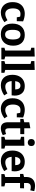

<svg xmlns="http://www.w3.org/2000/svg" viewBox="1800 -2626 838 4477"><g transform="rotate(90 2218.5 -387.0)"><path d="M497 -72Q386 12 273 12Q203 12 147.5 -20.5Q92 -53 60.5 -115Q29 -177 29 -262Q29 -362 67 -425.5Q105 -489 166.5 -517.5Q228 -546 300 -546Q345 -546 394 -534.5Q443 -523 477 -507L473 -360H383L369 -437Q339 -446 303 -446Q239 -446 207 -399.5Q175 -353 175 -270Q175 -183 210 -137Q245 -91 305 -91Q367 -91 450 -143Z M1045 -277Q1045 -142 973.5 -65Q902 12 777 12Q659 12 594.5 -58Q530 -128 530 -257Q530 -393 600 -469.5Q670 -546 795 -546Q913 -546 979 -475.5Q1045 -405 1045 -277ZM675 -264Q675 -173 702 -130.5Q729 -88 784 -88Q843 -88 871.5 -133.5Q900 -179 900 -270Q900 -361 872.5 -403.5Q845 -446 788 -446Q731 -446 703 -401.5Q675 -357 675 -264Z M1298 -778V-91L1365 -72V0H1092V-72L1158 -91V-680L1092 -698V-770Z M1610 -778V-91L1677 -72V0H1404V-72L1470 -91V-680L1404 -698V-770Z M2157 -142 2204 -67Q2088 12 1968 12Q1856 12 1790 -58Q1724 -128 1724 -257Q1724 -346 1756 -411Q1788 -476 1847.5 -511Q1907 -546 1987 -546Q2098 -546 2153.5 -481.5Q2209 -417 2209 -310Q2209 -279 2203 -240H1870Q1876 -171 1908 -131.5Q1940 -92 2001 -92Q2073 -92 2157 -142ZM1871 -323H2065Q2063 -445 1976 -445Q1930 -445 1904 -412.5Q1878 -380 1871 -323Z M2739 -72Q2628 12 2515 12Q2445 12 2389.5 -20.5Q2334 -53 2302.5 -115Q2271 -177 2271 -262Q2271 -362 2309 -425.5Q2347 -489 2408.5 -517.5Q2470 -546 2542 -546Q2587 -546 2636 -534.5Q2685 -523 2719 -507L2715 -360H2625L2611 -437Q2581 -446 2545 -446Q2481 -446 2449 -399.5Q2417 -353 2417 -270Q2417 -183 2452 -137Q2487 -91 2547 -91Q2609 -91 2692 -143Z M3131 -34Q3046 12 2970 12Q2901 12 2865.5 -29.5Q2830 -71 2830 -153V-441H2752V-516L2830 -534V-651L2971 -676V-534H3108L3106 -441H2971V-172Q2971 -130 2984.5 -110.5Q2998 -91 3027 -91Q3057 -91 3105 -111Z M3377 -538V-91L3444 -72V0H3170V-72L3237 -91V-440L3170 -459V-531ZM3221 -697Q3221 -737 3244 -758.5Q3267 -780 3304 -780Q3341 -780 3363 -759Q3385 -738 3385 -698Q3385 -659 3362.5 -637.5Q3340 -616 3303 -616Q3266 -616 3243.5 -637.5Q3221 -659 3221 -697Z M3923 -142 3970 -67Q3854 12 3734 12Q3622 12 3556 -58Q3490 -128 3490 -257Q3490 -346 3522 -411Q3554 -476 3613.5 -511Q3673 -546 3753 -546Q3864 -546 3919.5 -481.5Q3975 -417 3975 -310Q3975 -279 3969 -240H3636Q3642 -171 3674 -131.5Q3706 -92 3767 -92Q3839 -92 3923 -142ZM3637 -323H3831Q3829 -445 3742 -445Q3696 -445 3670 -412.5Q3644 -380 3637 -323Z M4246 -588V-529H4371L4368 -436H4246V-92L4326 -72V0H4039V-72L4106 -91V-436H4036V-511L4106 -529V-576Q4106 -681 4161.5 -733.5Q4217 -786 4316 -786Q4366 -786 4437 -767L4417 -674Q4375 -687 4340 -687Q4297 -687 4271.5 -663Q4246 -639 4246 -588Z"/></g></svg>

Font: Bitter Pro
Style: Bold
Weight: 700
Designer: Sol Matas, and Bitter project Authors
Foundry: Sol Matas
Version: Version 1.010